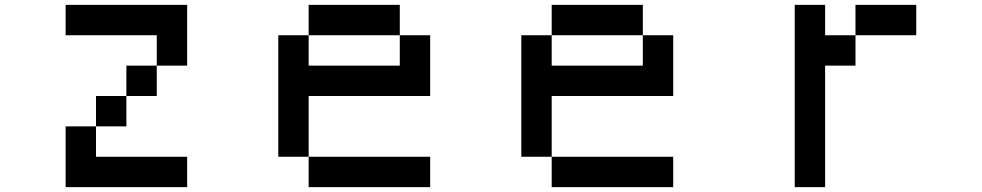

<svg xmlns="http://www.w3.org/2000/svg" viewBox="-20 -770 4040 790"><path d="M250 -750H750V-500H625V-625H250ZM625 -500V-375H500V-500ZM500 -375V-250H375V-375ZM375 -250V-125H750V0H250V-250Z M1250 -750H1625V-625H1250ZM1625 -625H1750V-375H1250V-125H1125V-625H1250V-500H1625ZM1250 -125H1750V0H1250Z M2250 -750H2625V-625H2250ZM2625 -625H2750V-375H2250V-125H2125V-625H2250V-500H2625ZM2250 -125H2750V0H2250Z M3250 -750H3375V-625H3500V-500H3375V0H3250ZM3500 -625V-750H3750V-625Z"/></svg>

Font: Dogica
Style: Regular
Weight: 400
Monospace: yes
Designer: Roberto Mocci
Version: Version 001.012